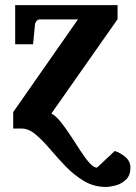

<svg xmlns="http://www.w3.org/2000/svg" viewBox="-20 -508 536 759"><path d="M444.8 -432.1 183.1 -59.1Q200.7 -50.3 220 -26.1Q239.3 -2 259.3 28.6Q279.3 59.1 298.1 88.1Q316.9 117.2 333.7 136Q350.6 154.8 363.3 154.8L433.6 88.9Q453.6 94.7 474.6 111.8Q495.6 128.9 495.6 154.8Q495.6 185.5 478 202.1Q460.4 218.8 437.5 224.9Q414.6 231 398.9 231Q351.1 231 311.8 207.5Q272.5 184.1 239.5 149.7Q206.5 115.2 177.5 81.1Q148.4 46.9 120.8 23.4Q93.3 0 64.5 0H32.2V-64.9L288.1 -431.2H137.2Q129.4 -431.2 123.8 -424.1Q118.2 -417 118.2 -410.2L110.8 -333H40V-487.8H444.8Z"/></svg>

Font: Charis
Style: Bold
Weight: 700
Designer: Walt Agee, Miriam Martin, Annie Olsen, Victor Gaultney, Lorna Priest, Alan Ward, Bob Hallissy, Martin Hosken, Sharon Cor
Foundry: SIL Global
Version: Version 7.000